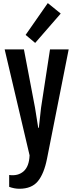

<svg xmlns="http://www.w3.org/2000/svg" viewBox="-20 -988 474 1226"><path d="M38.6 129.4Q94.7 137.2 130.4 106.2Q166 75.2 168.9 3.9L9.8 -672.4H132.8L203.6 -300.3L224.1 -171.9H228L242.2 -300.3L299.3 -672.4H418.5L280.3 24.9Q261.2 121.6 221.7 169.4Q182.1 217.3 103.5 217.3Q71.8 217.3 38.6 205.1ZM143.6 -765.1 285.2 -968.3 367.7 -901.4 204.6 -713.9Z"/></svg>

Font: Fjalla One
Style: Regular
Weight: 400
Designer: Irina Smirnova, Eben Sorkin
Foundry: Sorkin Type
Version: Version 1.002; ttfautohint (v1.8.4.7-5d5b);gftools[0.9.25]